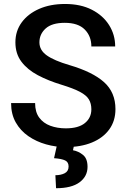

<svg xmlns="http://www.w3.org/2000/svg" viewBox="-20 -741 645 980"><path d="M446.3 -183.1Q446.3 -212.4 433.8 -233.4Q421.4 -254.4 388.4 -272Q355.5 -289.6 293.5 -308.6Q226.1 -329.1 173.1 -357.2Q120.1 -385.3 89.4 -426Q58.6 -466.8 58.6 -524.9Q58.6 -582.5 90.6 -626.5Q122.6 -670.4 179.7 -695.6Q236.8 -720.7 312 -720.7Q391.6 -720.7 448.7 -691.4Q505.9 -662.1 536.9 -612.8Q567.9 -563.5 567.9 -503.9H446.3Q446.3 -556.2 412.6 -590.3Q378.9 -624.5 310.5 -624.5Q245.1 -624.5 213.1 -595.7Q181.2 -566.9 181.2 -524.9Q181.2 -484.9 218.8 -458.3Q256.3 -431.6 334.5 -408.7Q452.6 -374 511 -321.8Q569.3 -269.5 569.3 -184.1Q569.3 -124 537.8 -80.6Q506.3 -37.1 449.5 -13.7Q392.6 9.8 315.9 9.8Q264.6 9.8 215.1 -4.2Q165.5 -18.1 125 -45.9Q84.5 -73.7 60.5 -116Q36.6 -158.2 36.6 -214.8H159.2Q159.2 -168.9 180.2 -140.6Q201.2 -112.3 236.8 -99.1Q272.5 -85.9 315.9 -85.9Q380.4 -85.9 413.3 -112.8Q446.3 -139.6 446.3 -183.1ZM271 -1.5H358.4L352.5 25.9Q380.4 30.8 403.6 49.6Q426.8 68.4 426.8 110.4Q426.8 159.2 386 189.5Q345.2 219.7 266.1 219.7L262.7 153.3Q291 153.3 310.5 143.1Q330.1 132.8 330.1 108.9Q330.1 86.4 312.5 77.9Q294.9 69.3 255.9 66.4Z"/></svg>

Font: Vazirmatn UI FD Medium
Style: Regular
Weight: 500
Designer: Saber Rastikerdar
Foundry: Saber Rastikerdar
Version: Version 33.003